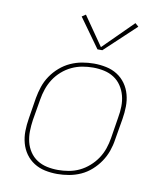

<svg xmlns="http://www.w3.org/2000/svg" viewBox="-84 -817 768 894"><g transform="rotate(10 300.0 -369.5)"><path d="M247 8Q217 8 188.5 2Q160 -4 136.5 -19Q113 -34 97 -56.5Q81 -79 73.5 -106.5Q66 -134 66.5 -163.5Q67 -193 72 -223L88 -323Q93 -351 102 -378Q111 -405 127.5 -429.5Q144 -454 167 -474Q190 -494 216.5 -506Q243 -518 271 -523Q299 -528 327 -528Q356 -528 385 -522Q414 -516 437.5 -501Q461 -486 477 -463.5Q493 -441 500.5 -413.5Q508 -386 507.5 -356.5Q507 -327 502 -297L485 -197Q481 -169 471.5 -142Q462 -115 445.5 -90.5Q429 -66 406.5 -46Q384 -26 357.5 -14Q331 -2 302.5 3Q274 8 247 8ZM247 -11Q272 -11 298 -15.5Q324 -20 348 -31.5Q372 -43 393 -61.5Q414 -80 429 -102.5Q444 -125 452.5 -150Q461 -175 465 -200L481 -300Q486 -327 486.5 -353.5Q487 -380 480.5 -404.5Q474 -429 460 -450Q446 -471 425 -484.5Q404 -498 378.5 -503.5Q353 -509 326 -509Q301 -509 275.5 -504.5Q250 -500 225.5 -488.5Q201 -477 180 -458.5Q159 -440 144.5 -417.5Q130 -395 121.5 -370Q113 -345 109 -320L92 -220Q88 -193 87.5 -166.5Q87 -140 93 -115.5Q99 -91 113 -70Q127 -49 148 -35.5Q169 -22 194.5 -16.5Q220 -11 247 -11ZM331 -596 232 -734 250 -746 345 -609 484 -747 500 -733 354 -596Z"/></g></svg>

Font: Iosevka SS04 Th Ex Obl
Style: Regular
Weight: 100
Width: 7
Italic angle: -9°
Monospace: yes
Designer: Belleve Invis
Foundry: Belleve Invis
Version: Version 19.0.0; ttfautohint (v1.8.4)